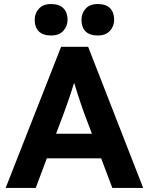

<svg xmlns="http://www.w3.org/2000/svg" viewBox="-20 -932 738 952"><path d="M8 0 283 -700H417L690 0H537L395 -377Q389 -394 380.5 -419Q372 -444 363 -472Q354 -500 346.5 -525.5Q339 -551 334 -567L361 -568Q355 -546 347.5 -521.5Q340 -497 331.5 -471Q323 -445 314.5 -421Q306 -397 298 -375L157 0ZM136 -147 186 -269H505L556 -147ZM465 -756Q424 -756 404 -776.5Q384 -797 384 -834Q384 -866 404.5 -889Q425 -912 465 -912Q506 -912 526 -891Q546 -870 546 -834Q546 -802 525 -779Q504 -756 465 -756ZM233 -756Q193 -756 172.5 -776.5Q152 -797 152 -834Q152 -866 173 -889Q194 -912 233 -912Q274 -912 294.5 -891Q315 -870 315 -834Q315 -802 294 -779Q273 -756 233 -756Z"/></svg>

Font: Readex Pro SemiBold
Style: Regular
Weight: 600
Designer: Bonnie Shaver-Troup, Thomas Jockin
Foundry: Lexend
Version: Version 1.204